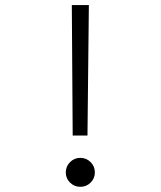

<svg xmlns="http://www.w3.org/2000/svg" viewBox="-20 -718 626 748"><path d="M263.2 -189.9 259.8 -698.2H326.2L320.8 -189.9ZM293 9.8Q269.5 9.8 252.9 -6.6Q236.3 -22.9 236.3 -46.4Q236.3 -69.8 252.9 -86.4Q269.5 -103 293 -103Q316.4 -103 333 -86.4Q349.6 -69.8 349.6 -46.4Q349.6 -22.9 333 -6.6Q316.4 9.8 293 9.8Z"/></svg>

Font: CaskaydiaMono NF Light
Style: Regular
Weight: 300
Designer: Aaron Bell
Foundry: Saja Typeworks
Version: Version 2111.001; ttfautohint (v1.8.4);Nerd Fonts 3.1.1